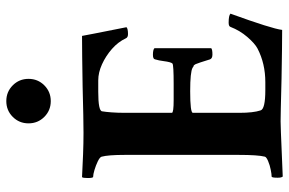

<svg xmlns="http://www.w3.org/2000/svg" viewBox="-177 -758 938 624"><g transform="rotate(-90 292.0 -446.0)"><path d="M30.3 3.9Q26.4 0 26.4 -12.7Q26.4 -32.2 30.3 -32.2Q38.1 -32.2 52.7 -35.2Q67.4 -38.1 80.1 -43.5Q92.8 -48.8 94.7 -53.7Q100.6 -76.2 100.6 -139.6V-508.8Q100.6 -563.5 94.7 -585Q92.8 -590.8 79.6 -597.2Q66.4 -603.5 51.8 -607.9Q37.1 -612.3 29.3 -612.3Q25.4 -612.3 25.4 -629.9Q25.4 -645.5 28.3 -648.4Q67.4 -646.5 103 -645Q138.7 -643.6 171.9 -643.6Q214.8 -643.6 323.2 -646.5Q377.9 -647.5 418.9 -647.9Q460 -648.4 487.3 -648.4Q488.3 -643.6 495.1 -607.4Q502 -571.3 515.6 -503.9Q510.7 -499 493.2 -499Q482.4 -499 479.5 -505.9Q467.8 -531.2 444.8 -551.3Q421.9 -571.3 395 -583.5Q368.2 -595.7 342.8 -595.7H305.7Q243.2 -595.7 242.2 -583Q240.2 -571.3 238.8 -552.2Q237.3 -533.2 237.3 -506.8V-356.4Q237.3 -350.6 279.3 -350.6H331.1Q392.6 -350.6 397.5 -354.5Q402.3 -359.4 405.3 -382.8Q407.2 -398.4 411.1 -411.1Q412.1 -418 425.8 -418Q442.4 -418 447.3 -413.1V-228.5Q443.4 -224.6 426.8 -224.6Q414.1 -224.6 411.1 -232.4Q399.4 -270.5 395.5 -279.3Q391.6 -286.1 390.1 -285.6Q388.7 -285.2 383.8 -289.1Q370.1 -296.9 307.6 -296.9Q237.3 -296.9 237.3 -288.1V-137.7Q237.3 -91.8 245.1 -68.4Q249 -52.7 311.5 -52.7H336.9Q397.5 -52.7 446.3 -78.1Q462.9 -86.9 483.9 -111.3Q504.9 -135.7 516.6 -166Q518.6 -171.9 530.3 -171.9Q553.7 -171.9 559.6 -166Q510.7 -31.2 506.8 2Q482.4 2 442.9 1.5Q403.3 1 348.6 0Q294.9 -1 251 -2.4Q207 -3.9 172.9 -2ZM275.4 -750Q245.1 -750 224.1 -771Q203.1 -792 203.1 -822.3Q203.1 -852.5 224.1 -873.5Q245.1 -894.5 275.4 -894.5Q305.7 -894.5 326.7 -873.5Q347.7 -852.5 347.7 -822.3Q347.7 -792 326.7 -771Q305.7 -750 275.4 -750Z"/></g></svg>

Font: Crimson Text Bold
Style: Bold
Weight: 700
Designer: Sebastian Kosch
Foundry: Sebastian Kosch
Version: Version 1.10 July 1, 2025